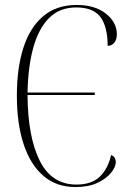

<svg xmlns="http://www.w3.org/2000/svg" viewBox="-20 -744 519 774"><path d="M284 10Q207 10 154.5 -35.5Q102 -81 75 -163.5Q48 -246 48 -358Q48 -470 74.5 -552Q101 -634 154.5 -679Q208 -724 289 -724Q363 -724 407 -689Q451 -654 451 -606Q451 -583 440 -571Q429 -559 414 -559Q414 -635 385.5 -674.5Q357 -714 287 -714Q221 -714 178.5 -672Q136 -630 114.5 -553Q93 -476 91 -371H362V-361H91Q92 -193 140 -96.5Q188 0 288 0Q349 0 382 -31.5Q415 -63 428 -119Q438 -115 442.5 -107.5Q447 -100 447 -91Q447 -72 428 -48Q409 -24 373 -7Q337 10 284 10Z"/></svg>

Font: Noto Serif Display Condensed ExtraLight
Style: Regular
Weight: 200
Width: 3
Designer: Monotype Design Team
Foundry: Monotype Imaging Inc.
Version: Version 2.009